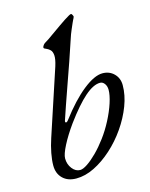

<svg xmlns="http://www.w3.org/2000/svg" viewBox="-109 -775 667 854"><g transform="rotate(-15 224.5 -348.5)"><path d="M136 8Q97 8 74 -14.5Q51 -37 51 -74Q51 -99 57 -130.5Q63 -162 74 -195L174 -498Q184 -530 182.5 -547Q181 -564 173.5 -571.5Q166 -579 159 -582Q152 -585 147.5 -587.5Q143 -590 145 -596Q150 -607 159 -612Q168 -617 175 -622Q206 -644 239.5 -667.5Q273 -691 291 -701Q298 -705 302 -705Q304 -705 307.5 -698.5Q311 -692 310 -690Q308 -684 304.5 -678Q301 -672 298 -664Q294 -654 286.5 -637.5Q279 -621 270 -593Q257 -553 240 -504Q223 -455 205.5 -406Q188 -357 174.5 -317.5Q161 -278 154 -257Q150 -247 154.5 -245Q159 -243 166 -252Q225 -330 278 -372Q331 -414 368 -414Q400 -414 421 -393Q442 -372 442 -340Q442 -294 423.5 -245.5Q405 -197 373.5 -151.5Q342 -106 302 -70Q262 -34 219.5 -13Q177 8 136 8ZM162 -24Q175 -24 196 -38Q217 -52 241.5 -76.5Q266 -101 289 -132Q313 -164 333 -202.5Q353 -241 364.5 -276.5Q376 -312 376 -336Q376 -353 367.5 -364.5Q359 -376 347 -376Q316 -376 276 -341Q236 -306 183 -234Q150 -188 130 -149Q110 -110 110 -91Q110 -64 125.5 -44Q141 -24 162 -24Z"/></g></svg>

Font: EB Garamond
Style: Italic
Weight: 400
Italic angle: -17.2°
Designer: Georg Duffner and Octavio Pardo
Foundry: Georg Duffner
Version: Version 1.001